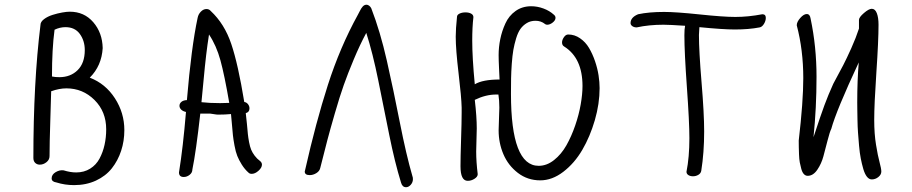

<svg xmlns="http://www.w3.org/2000/svg" viewBox="-20 -741 3830 806"><path d="M149.9 -636.2Q149.9 -649.4 164.8 -660.6Q179.7 -671.9 200.7 -678.5Q221.7 -685.1 241 -688.5Q260.3 -691.9 272.9 -691.9Q333.5 -691.9 371.6 -647.7Q409.7 -603.5 411.1 -539.1Q406.7 -464.8 356.9 -415Q422.9 -389.6 462.4 -328.4Q502 -267.1 502 -194.8Q502 -148.9 488.5 -107.9Q475.1 -66.9 449.5 -34.4Q423.8 -2 382.8 17.1Q341.8 36.1 291 36.1Q252.4 36.1 216.8 24.9Q196.8 22 196.8 7.8Q196.8 -8.3 213.6 -18.3Q230.5 -28.3 247.1 -25.9Q275.4 -17.1 299.8 -17.1Q333 -17.1 358.4 -33Q383.8 -48.8 397.9 -75.4Q412.1 -102.1 418.9 -133.1Q425.8 -164.1 425.8 -198.2Q425.8 -272.5 376.7 -321.3Q327.6 -370.1 258.8 -370.1Q229 -370.1 194.8 -357.9Q194.3 -333.5 191.2 -235.8Q188 -138.2 188 -85.9Q188 -70.3 175 -60.1Q162.1 -49.8 147 -49.8Q135.7 -49.8 127.9 -57.1Q120.1 -64.5 120.1 -78.1Q120.1 -395 149.9 -636.2ZM209 -616.2Q198.2 -535.6 198.2 -419.9Q211.4 -417 229 -417Q275.9 -417 305.9 -446.5Q335.9 -476.1 335.9 -530.8Q335.9 -569.8 315.2 -598.4Q294.4 -627 254.9 -627Q231.4 -627 209 -616.2Z M760.7 -271Q747.6 -273.9 740.5 -281Q733.4 -288.1 733.4 -296.9Q733.4 -306.6 741.7 -313.5Q750 -320.3 764.6 -320.8Q783.2 -542.5 809.6 -666Q812.5 -681.2 823.2 -692.1Q834 -703.1 846.7 -703.1Q857.9 -703.1 864.7 -694.8Q922.4 -641.1 950.9 -556.4Q979.5 -471.7 1005.4 -313Q1015.1 -311.5 1021.2 -303.5Q1027.3 -295.4 1027.3 -286.1Q1027.3 -270 1011.7 -266.1Q1014.2 -247.6 1016.6 -220.5Q1019 -193.4 1020.5 -178.5Q1022 -163.6 1025.6 -144.3Q1029.3 -125 1034.4 -112.5Q1039.6 -100.1 1049.1 -87.4Q1058.6 -74.7 1071.8 -64.9Q1079.6 -58.6 1079.6 -49.8Q1079.6 -37.1 1065.2 -24.2Q1050.8 -11.2 1036.6 -11.2Q1028.3 -11.2 1023.4 -16.1Q1007.3 -30.3 995.1 -49.8Q982.9 -69.3 976.1 -86.4Q969.2 -103.5 964.4 -130.1Q959.5 -156.7 957.8 -172.9Q956.1 -189 953.6 -219.5Q951.2 -250 949.7 -262.2Q925.8 -259.8 895.5 -259.8Q889.6 -259.8 878.7 -261.7Q867.7 -263.7 861.8 -264.2H820.8Q802.7 -102.5 787.6 -29.8Q787.6 -16.1 776.1 -7.1Q764.6 2 751.5 2Q731.4 2 731.4 -17.1Q748.5 -123.5 760.7 -271ZM857.4 -596.2Q850.6 -553.2 845.5 -510Q840.3 -466.8 834 -398.2Q827.6 -329.6 825.7 -312Q858.9 -308.1 903.8 -308.1Q910.6 -308.1 923.3 -308.6Q936 -309.1 942.4 -309.1Q922.4 -425.8 905.3 -488Q888.2 -550.3 857.4 -596.2Z M1324.2 -35.2Q1321.3 -22.5 1307.9 -14.2Q1294.4 -5.9 1280.3 -5.9Q1259.3 -5.9 1259.3 -21Q1259.3 -22.9 1261.2 -28.8Q1305.7 -226.1 1356.4 -384.3Q1407.2 -542.5 1482.4 -679.2Q1483.9 -681.2 1490 -693.8Q1496.1 -706.5 1502.9 -713.9Q1509.8 -721.2 1518.6 -721.2Q1524.4 -721.2 1530 -716.8Q1535.6 -712.4 1538.6 -706.1Q1576.2 -608.9 1604 -486.1Q1631.8 -363.3 1658.4 -227.5Q1685.1 -91.8 1711.4 -1Q1713.4 2.9 1713.4 11.2Q1713.4 24.4 1704.3 34.7Q1695.3 44.9 1684.6 44.9Q1668.9 44.9 1663.6 25.9Q1637.2 -59.6 1614 -174.8Q1590.8 -290 1567.9 -403.8Q1544.9 -517.6 1517.6 -603Q1490.2 -551.8 1465.1 -491.7Q1439.9 -431.6 1423.1 -384Q1406.2 -336.4 1385.5 -264.6Q1364.7 -192.9 1354.5 -153.8Q1344.2 -114.7 1324.2 -35.2Z M2072.3 -344.2H2063Q2019 -344.2 1973.1 -321.8Q1981.4 -251 1981.4 -202.1Q1981.4 -184.6 1980.2 -152.8Q1979 -121.1 1979 -105Q1979 -62 1985.4 -9.8Q1985.4 1 1971.9 9.5Q1958.5 18.1 1943.4 18.1Q1913.1 18.1 1913.1 -43Q1913.1 -79.6 1915.5 -154.3Q1918 -229 1918 -269V-289.1Q1917 -333.5 1905 -433.6Q1893.1 -533.7 1893.1 -586.9Q1893.1 -619.1 1898.4 -669.9Q1898.4 -678.7 1908.9 -683.8Q1919.4 -689 1934.1 -689Q1948.2 -689 1957.8 -683.8Q1967.3 -678.7 1967.3 -668.9Q1962.4 -627.4 1962.4 -570.8Q1962.4 -499 1973.1 -387.2Q2006.3 -407.2 2077.1 -407.2Q2076.7 -416 2075 -452.4Q2073.2 -488.8 2073.2 -509.8Q2073.2 -543.5 2080.1 -576.9Q2086.9 -610.4 2101.6 -642.6Q2116.2 -674.8 2144.3 -694.8Q2172.4 -714.8 2210 -714.8Q2235.8 -714.8 2261.5 -705.3Q2287.1 -695.8 2305.2 -679.2Q2312 -673.8 2312 -666Q2312 -655.8 2300.3 -646.5Q2288.6 -637.2 2277.3 -637.2Q2271 -637.2 2268.1 -640.1Q2251 -653.8 2228 -653.8Q2207.5 -653.8 2191.7 -644.3Q2175.8 -634.8 2165 -619.9Q2154.3 -605 2146.7 -580.1Q2139.2 -555.2 2135 -531.5Q2130.9 -507.8 2128.4 -473.4Q2126 -439 2125.5 -412.1Q2125 -385.3 2125 -347.2Q2125 -44.9 2241.2 -44.9Q2275.4 -44.9 2305.9 -69.1Q2336.4 -93.3 2357.7 -130.9Q2378.9 -168.5 2394.5 -213.9Q2410.2 -259.3 2417.7 -302.5Q2425.3 -345.7 2425.3 -379.9Q2425.3 -497.6 2348.1 -545.9Q2339.4 -550.8 2339.4 -563Q2339.4 -573.2 2347.2 -584.7Q2355 -596.2 2365.2 -596.2Q2392.1 -596.2 2415 -580.3Q2438 -564.5 2452.6 -539.8Q2467.3 -515.1 2477.8 -484.4Q2488.3 -453.6 2492.7 -424.8Q2497.1 -396 2497.1 -371.1Q2497.1 -305.7 2477.1 -236.6Q2457 -167.5 2424.3 -111.6Q2391.6 -55.7 2344.7 -19.8Q2297.9 16.1 2248 16.1Q2194.8 16.1 2154.1 -15.1Q2113.3 -46.4 2093.3 -93.5Q2073.2 -140.6 2073.2 -193.8Q2073.2 -210 2074.7 -241.5Q2076.2 -272.9 2076.2 -289.1Q2076.2 -320.3 2072.3 -344.2Z M2923.8 -23.9Q2921.9 -13.2 2911.6 -7.1Q2901.4 -1 2889.2 -1Q2877.4 -1 2869.6 -6.1Q2861.8 -11.2 2861.8 -20Q2874 -81.1 2874 -161.1Q2874 -228.5 2863.5 -375Q2853 -521.5 2853 -592.8Q2853 -619.6 2856 -632.8Q2789.1 -637.2 2765.1 -637.2Q2704.6 -637.2 2652.8 -626Q2641.6 -626 2634.3 -631.3Q2627 -636.7 2627 -644Q2627 -668 2658.7 -681.2Q2704.1 -690.9 2768.1 -690.9Q2817.9 -690.9 2917.5 -680.4Q3017.1 -669.9 3066.9 -669.9Q3121.1 -669.9 3180.2 -681.2Q3194.8 -681.2 3194.8 -666Q3194.8 -653.3 3187 -640.6Q3179.2 -627.9 3168.9 -626Q3123.5 -617.2 3064.9 -617.2Q3015.6 -617.2 2916 -627Q2914.1 -604.5 2914.1 -594.2Q2914.1 -527.3 2925 -395.8Q2936 -264.2 2936 -189Q2936 -100.6 2923.8 -23.9Z M3585.9 -621.1V-657.2Q3585.9 -668.5 3606.7 -686.3Q3627.4 -704.1 3639.6 -704.1Q3653.8 -704.1 3660.9 -685.5Q3668 -667 3668 -637.2Q3668 -570.3 3658.9 -436.5Q3649.9 -302.7 3649.9 -237.8Q3649.9 -179.2 3657.5 -133.1Q3665 -86.9 3672.4 -59.8Q3679.7 -32.7 3679.7 -21Q3679.7 -7.8 3667.2 2.2Q3654.8 12.2 3639.6 12.2Q3628.4 12.2 3619.4 1Q3610.4 -10.3 3604.2 -31.2Q3598.1 -52.2 3593.5 -75.4Q3588.9 -98.6 3586.2 -129.9Q3583.5 -161.1 3581.8 -184.8Q3580.1 -208.5 3579.6 -238.5Q3579.1 -268.6 3578.9 -281.5Q3578.6 -294.4 3578.6 -311Q3578.6 -404.8 3585 -479Q3490.2 -275.9 3469.7 -200.2Q3463.4 -188 3454.1 -151.6Q3444.8 -115.2 3436.5 -84.5Q3428.2 -53.7 3410.9 -28.3Q3393.6 -2.9 3370.6 -2.9Q3361.3 -2.9 3354.5 -10.3Q3347.7 -17.6 3343.8 -32Q3339.8 -46.4 3337.4 -59.3Q3335 -72.3 3334.2 -93Q3333.5 -113.8 3333.3 -123.5Q3333 -133.3 3333 -150.9Q3352.1 -314.5 3352.1 -413.1Q3352.1 -530.8 3324.7 -634.8Q3324.7 -648.9 3339.4 -665.5Q3354 -682.1 3366.7 -682.1Q3379.9 -682.1 3382.8 -663.1Q3407.7 -544.9 3407.7 -418.9Q3407.7 -287.6 3395 -165Q3424.8 -255.9 3440.7 -298.8Q3456.5 -341.8 3478 -389.2Q3506.3 -441.9 3519.8 -467.5Q3533.2 -493.2 3553.5 -538.3Q3573.7 -583.5 3585.9 -621.1Z"/></svg>

Font: Zhizn
Style: Regular
Weight: 400
Designer: Peter Zharnov
Foundry: Peter Zharnov
Version: Version 1.000